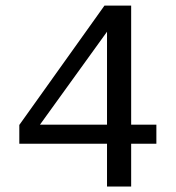

<svg xmlns="http://www.w3.org/2000/svg" viewBox="-20 -679 640 699"><path d="M457.5 -155.8V0H369.6V-155.8H50.3V-224.1L360.4 -658.7H457.5V-225.1H549.3V-155.8ZM369.6 -563.5 125.5 -225.1H369.6Z"/></svg>

Font: Cousine
Style: Regular
Weight: 400
Monospace: yes
Designer: Steve Matteson
Foundry: Monotype Imaging Inc.
Version: Version 1.21